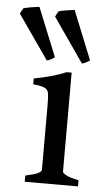

<svg xmlns="http://www.w3.org/2000/svg" viewBox="-101 -764 435 798"><g transform="rotate(5 116.5 -364.5)"><path d="M33.2 0V-25.9Q100.1 -39.6 100.1 -55.7V-323.7Q100.1 -356.9 97.7 -373.5Q95.2 -390.1 81.3 -396.7Q67.4 -403.3 33.2 -406.7V-431.2Q67.4 -437 103 -446.8Q138.7 -456.5 166.5 -468.8H188V-55.7Q188 -49.8 203.9 -41.3Q219.7 -32.7 255.4 -25.9V0ZM-47.9 -694.8 -35.6 -717.3Q-25.4 -721.2 -3.4 -724.6Q18.6 -728 30.8 -729.5L113.3 -525.9Q104 -520 96.7 -515.9Q89.4 -511.7 80.6 -510.3ZM99.1 -694.8 110.8 -717.3Q121.1 -721.2 143.3 -724.6Q165.5 -728 177.7 -729.5L259.8 -525.9Q250.5 -520 242.9 -515.9Q235.4 -511.7 227.1 -510.3Z"/></g></svg>

Font: Gentium Book Plus
Style: Regular
Weight: 400
Designer: Victor Gaultney, Annie Olsen, Iska Routamaa, Becca Hirsbrunner
Foundry: SIL International
Version: Version 6.101